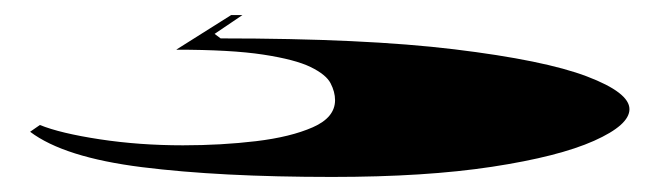

<svg xmlns="http://www.w3.org/2000/svg" viewBox="-20 -20 876 255"><path d="M421 215Q272 215 168.5 202Q65 189 20 155L33 146Q60 157 112.5 165Q165 173 223 173Q274 173 320 167.5Q366 162 395.5 149Q425 136 425 113Q425 102 419 90.5Q413 79 392.5 69Q372 59 329.5 52.5Q287 46 214 46L287 0H302L265 25L273 31Q464 31 583.5 45.5Q703 60 759.5 81.5Q816 103 816 125Q816 146 769 167Q722 188 633.5 201.5Q545 215 421 215Z"/></svg>

Font: Kalnia Expanded
Style: Bold
Weight: 700
Width: 7
Designer: Frida Medrano
Foundry: Frida Medrano
Version: Version 1.105